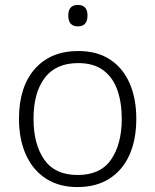

<svg xmlns="http://www.w3.org/2000/svg" viewBox="-20 -749 630 779"><path d="M533 -267Q533 -183 505.5 -121Q478 -59 424.5 -24.5Q371 10 294 10Q220 10 167 -24Q114 -58 85.5 -120.5Q57 -183 57 -267Q57 -396 121 -469Q185 -542 298 -542Q374 -542 426.5 -507.5Q479 -473 506 -411Q533 -349 533 -267ZM116 -267Q116 -164 159.5 -101.5Q203 -39 295 -39Q388 -39 431 -102Q474 -165 474 -267Q474 -333 456 -384Q438 -435 399 -464Q360 -493 297 -493Q207 -493 161.5 -433Q116 -373 116 -267ZM296 -729Q335 -729 335 -686Q335 -642 296 -642Q257 -642 257 -686Q257 -729 296 -729Z"/></svg>

Font: Noto Sans Light
Style: Regular
Weight: 300
Designer: Monotype Design Team
Foundry: Monotype Imaging Inc.
Version: Version 2.007